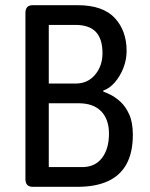

<svg xmlns="http://www.w3.org/2000/svg" viewBox="-20 -720 579 740"><path d="M106 0Q78 0 78 -30V-670Q78 -700 106 -700H279Q376 -700 422 -651Q468 -602 468 -523Q468 -490 455.5 -458Q443 -426 422.5 -402.5Q402 -379 378 -371V-367Q387 -364 405.5 -355Q424 -346 444 -328Q464 -310 478 -279Q492 -248 492 -201Q492 -132 467.5 -87.5Q443 -43 395.5 -21.5Q348 0 279 0ZM168 -76H297Q346 -76 373 -111Q400 -146 400 -205Q400 -260 370 -291Q340 -322 283 -322H168ZM168 -398H272Q318 -398 346.5 -432Q375 -466 375 -515Q375 -570 349.5 -597Q324 -624 270 -624H168Z"/></svg>

Font: Asap Condensed VF Beta
Style: Regular
Weight: 400
Designer: Pablo Cosgaya
Foundry: Omnibus-Type
Version: Version 1.008